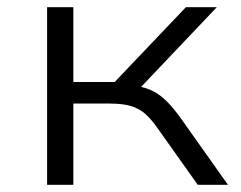

<svg xmlns="http://www.w3.org/2000/svg" viewBox="-20 -514 671 534"><path d="M111 0V-494H184V-286H299L497 -494H583L357 -256L341 -277Q376 -274 399.5 -263.5Q423 -253 444 -232Q465 -211 490 -175L614 0H530L420 -155Q402 -181 385.5 -196Q369 -211 346 -218.5Q323 -226 284 -226H184V0Z"/></svg>

Font: Nunito Sans 7pt SemiExpanded Light
Style: Regular
Weight: 300
Width: 6
Designer: Vernon Adams
Foundry: Vernon Adams
Version: Version 3.101;gftools[0.9.27]